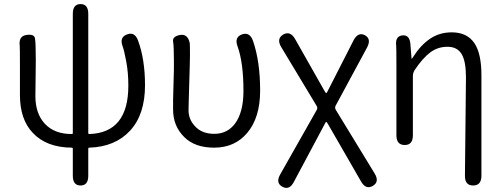

<svg xmlns="http://www.w3.org/2000/svg" viewBox="-20 -713 2473 944"><path d="M376 199Q338 199 338 151V18Q338 13 333 13Q208 12 141 -60Q78 -126 78 -246V-395Q78 -476 77 -488Q71 -535 109 -541Q148 -547 152 -524.5Q156 -502 156 -415L154 -241Q154 -154 201 -104Q248 -54 333 -54Q338 -54 338 -59V-645Q338 -693 376 -693Q414 -693 414 -645V-59Q414 -54 419 -54Q611 -60 611 -292Q611 -355 601 -409Q591 -463 583 -485Q566 -530 605 -544Q643 -558 659 -513Q693 -420 693 -294Q693 -150 619.5 -70.5Q546 9 419 13Q414 13 414 18V151Q414 199 376 199Z M1033 13Q938 13 886 -39Q831 -93 831 -174Q831 -198 831 -222L835 -371Q835 -395 835 -419Q835 -484 831 -509Q827 -534 865 -541Q903 -548 913 -501Q914 -497 914 -439Q914 -415 913 -391L908 -218Q907 -194 907 -170Q907 -122 945 -86Q978 -55 1034 -55Q1098 -55 1136 -106Q1177 -162 1177 -266Q1177 -405 1148 -485Q1131 -530 1170 -544Q1208 -557 1224 -512Q1259 -410 1259 -268Q1259 -134 1195 -59Q1134 13 1033 13Z M1425 181Q1403 224 1368 205Q1334 186 1358 144L1537 -172Q1543 -182 1537 -192L1363 -481Q1338 -522 1372 -543Q1407 -563 1431 -521L1576 -265Q1582 -255 1584 -255Q1586 -255 1591 -265L1718 -514Q1740 -557 1774 -540Q1807 -522 1785 -480L1630 -193Q1625 -183 1631 -173L1822 140Q1847 181 1813 201Q1779 221 1755 179L1592 -104Q1586 -114 1584 -114Q1582 -114 1577 -104Z M2306 199Q2265 199 2266 150L2271 -333Q2271 -412 2249.5 -447.5Q2228 -483 2180 -483Q2132 -483 2095 -455Q2058 -427 2019 -369Q2010 -355 2010 -338V-48Q2010 0 1970 0Q1929 0 1929 -48V-395Q1929 -476 1928 -487Q1922 -535 1958 -539Q1995 -543 1998 -494L2003 -430Q2003 -424 2004.5 -424Q2006 -424 2012 -434Q2048 -491 2094.5 -522.5Q2141 -554 2201 -554Q2277 -554 2313 -500Q2347 -449 2347 -343V151Q2347 199 2306 199Z"/></svg>

Font: Resource Han Rounded JP Normal
Style: Regular
Weight: 350
Designer: Cyano Hao (round all glyphs); Ryoko NISHIZUKA 西塚涼子 (kana, bopomofo & ideographs); Paul D. Hunt (Latin, Greek & Cyrillic)
Foundry: Cyano Hao
Version: 0.990